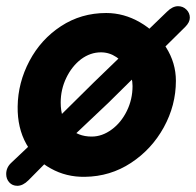

<svg xmlns="http://www.w3.org/2000/svg" viewBox="-20 -571 633 620"><path d="M36 29Q54 29 72 11L164 -82L330 -239L578 -484Q593 -499 593 -514Q593 -529 582 -540Q571 -551 555 -551Q537 -551 519 -533L283 -305L108 -132L16 -45Q0 -30 0 -9Q0 7 10 18Q20 29 36 29ZM254 0Q336 -1 403 -45Q470 -89 509 -160Q548 -231 548 -310Q548 -368 516 -418.5Q484 -469 432 -499Q380 -529 323 -529Q242 -529 177 -486.5Q112 -444 75 -374Q38 -304 37 -227Q36 -158 65 -106Q94 -54 144 -27Q194 1 254 0ZM276 -130Q231 -130 203.5 -158.5Q176 -187 176 -240Q176 -282 194 -319.5Q212 -357 242 -380Q272 -402 306 -402Q333 -402 356 -386.5Q379 -371 393.5 -346.5Q408 -322 408 -293Q408 -250 389.5 -212.5Q371 -175 341 -153Q310 -130 276 -130Z"/></svg>

Font: Balsamiq Sans
Style: Bold Italic
Weight: 700
Italic angle: -12°
Designer: Michael Angeles
Foundry: Balsamiq SRL
Version: Version 1.020; ttfautohint (v1.8.4.7-5d5b);gftools[0.9.26]